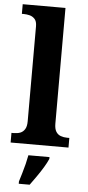

<svg xmlns="http://www.w3.org/2000/svg" viewBox="-64 -795 479 1051"><g transform="rotate(5 176.0 -269.5)"><path d="M17 0V-53H29Q50 -53 65.5 -59Q81 -65 90.5 -80.5Q100 -96 100 -124V-646Q100 -673 88 -686Q76 -699 59.5 -703Q43 -707 29 -707H17V-760H252V-124Q252 -96 261.5 -80.5Q271 -65 287.5 -59Q304 -53 323 -53H335V0ZM81 208Q87 188 95 162Q103 136 109.5 109.5Q116 83 120 61H236V71Q227 92 211 118.5Q195 145 176 172Q157 199 141 221H81Z"/></g></svg>

Font: Noto Serif Myanmar
Style: Regular
Weight: 400
Designer: Ben Mitchell and the Monotype Design Team
Foundry: Monotype Imaging Inc.
Version: Version 2.106